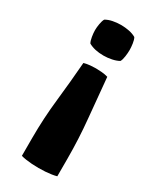

<svg xmlns="http://www.w3.org/2000/svg" viewBox="-182 -567 673 817"><g transform="rotate(30 154.0 -158.5)"><path d="M217.5 -289.5Q226 -193 235.5 -97Q245 -1 245 97V183.5Q223.5 189.5 190.8 191.8Q158 194 125.2 191.8Q92.5 189.5 71 183.5V95Q71 -1.5 81.8 -97.2Q92.5 -193 100 -289.5Q115.5 -294 131 -295.2Q146.5 -296.5 158 -296.5Q168.5 -296.5 185.5 -295.2Q202.5 -294 217.5 -289.5ZM158 -359.5Q113.5 -359.5 84.5 -376Q79 -385.5 76 -403.5Q73 -421.5 73 -435.5Q73 -449 76 -466.5Q79 -484 84.5 -493.5Q98.5 -502 118.2 -506Q138 -510 158 -510Q178.5 -510 198.5 -506Q218.5 -502 232.5 -493.5Q238 -484 240.5 -466.5Q243 -449 243 -435.5Q243 -421.5 240.5 -403.5Q238 -385.5 232.5 -376Q218.5 -368 198.5 -363.8Q178.5 -359.5 158 -359.5Z"/></g></svg>

Font: Signika
Style: Bold
Weight: 700
Designer: Anna Giedry
Foundry: Anna Giedry
Version: Version 2.001